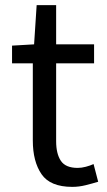

<svg xmlns="http://www.w3.org/2000/svg" viewBox="-20 -716 417 749"><path d="M262 13Q176 13 142 -36.5Q108 -86 108 -168V-469H27V-538L113 -543L123 -696H199V-543H347V-469H199V-165Q199 -116 217.5 -88.5Q236 -61 283 -61Q298 -61 315 -65.5Q332 -70 345 -76L363 -7Q340 0 314 6.5Q288 13 262 13Z"/></svg>

Font: Chocolate Classical Sans
Style: Regular
Weight: 400
Designer: 田海東、宇文滿月
Foundry: Moonlit Owen
Version: Version 1.001